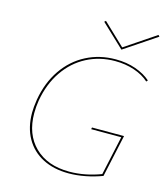

<svg xmlns="http://www.w3.org/2000/svg" viewBox="-124 -948 911 1048"><g transform="rotate(15 331.5 -423.5)"><path d="M466 -722 336 -845 344 -852 467 -735 641 -852 648 -844ZM102 -337Q96 -300 96 -265Q96 -145 167.5 -75Q239 -5 363 -5Q451 -5 541 -39L589 -260H419L421 -270H602L550 -31Q505 -14 456 -4.5Q407 5 362 5Q277 5 214.5 -27.5Q152 -60 118 -120.5Q84 -181 84 -264Q84 -294 91 -339Q108 -438 158.5 -511.5Q209 -585 284.5 -624Q360 -663 451 -663Q513 -663 564 -645Q615 -627 649 -597L642 -589Q609 -619 559 -636Q509 -653 450 -653Q363 -653 290 -615Q217 -577 168 -505.5Q119 -434 102 -337Z"/></g></svg>

Font: Ysabeau Infant Hairline
Style: Italic
Weight: 100
Italic angle: -12°
Designer: Christian Thalmann (Catharsis Fonts)
Version: Version 0.003